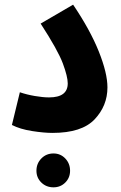

<svg xmlns="http://www.w3.org/2000/svg" viewBox="-20 -563 518 822"><path d="M31 -28Q66 -10 117 -2Q168 6 205 6Q330 6 385 -52Q440 -110 440 -189Q440 -250 403 -342.5Q366 -435 293 -543L154 -462Q228 -348 249 -291.5Q270 -235 270 -206Q270 -146 190 -146Q164 -146 129 -152Q94 -158 65 -168ZM209 239Q239 239 259.5 218.5Q280 198 280 168Q280 137 259.5 115.5Q239 94 209 94Q178 94 157 115.5Q136 137 136 168Q136 198 157 218.5Q178 239 209 239Z"/></svg>

Font: Noto Sans Arabic Condensed Extra
Style: Regular
Weight: 800
Width: 3
Designer: Nadine Chahine - Monotype Design Team
Foundry: Monotype Imaging Inc.
Version: Version 1.902